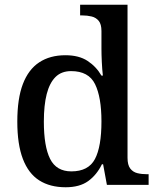

<svg xmlns="http://www.w3.org/2000/svg" viewBox="-20 -780 664 810"><path d="M257 10Q191 10 145.5 -19Q100 -48 76.5 -109.5Q53 -171 53 -267Q53 -364 76.5 -425.5Q100 -487 145.5 -517Q191 -547 256 -547Q313 -547 349.5 -523Q386 -499 408 -461H414Q411 -487 409.5 -518.5Q408 -550 408 -574V-649Q408 -678 396.5 -692Q385 -706 366.5 -710.5Q348 -715 326 -715H318V-760H518V-114Q518 -84 529.5 -69Q541 -54 559.5 -49.5Q578 -45 600 -45H607V0H431L415 -87H410Q388 -42 352 -16Q316 10 257 10ZM281 -57Q353 -57 380.5 -109Q408 -161 408 -268Q408 -370 381 -425Q354 -480 280 -480Q239 -480 214 -455Q189 -430 177 -383Q165 -336 165 -267Q165 -162 191.5 -109.5Q218 -57 281 -57Z"/></svg>

Font: Noto Serif Armenian Medium
Style: Regular
Weight: 500
Version: Version 2.007